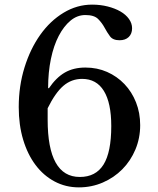

<svg xmlns="http://www.w3.org/2000/svg" viewBox="-20 -800 683 830"><path d="M586 -259Q586 -203 565.5 -154Q545 -105 509 -68.5Q473 -32 424.5 -11Q376 10 321 10Q264 10 216 -15.5Q168 -41 133.5 -87Q99 -133 80 -196.5Q61 -260 61 -337Q61 -428 86 -508.5Q111 -589 154 -649.5Q197 -710 255 -745Q313 -780 378 -780Q414 -780 445.5 -772Q477 -764 500.5 -750.5Q524 -737 537.5 -718Q551 -699 551 -678Q551 -654 536.5 -640Q522 -626 497 -626Q468 -626 455.5 -643Q443 -660 432 -680.5Q421 -701 404 -718Q387 -735 349 -735Q314 -735 285 -711Q256 -687 234 -645Q212 -603 200 -545Q188 -487 188 -420L191 -418Q223 -465 260.5 -486.5Q298 -508 349 -508Q400 -508 443 -489Q486 -470 518 -436.5Q550 -403 568 -357.5Q586 -312 586 -259ZM186 -283Q186 -35 325 -35Q394 -35 427.5 -88.5Q461 -142 461 -255Q461 -355 429 -407Q397 -459 335 -459Q289 -459 254 -429Q219 -399 186 -332Z"/></svg>

Font: Libre Baskerville
Style: Regular
Weight: 400
Designer: Pablo Impallari, Rodrigo Fuenzalida
Foundry: Pablo Impallari, Rodrigo Fuenzalida
Version: Version 1.000; ttfautohint (v0.93) -l 8 -r 50 -G 200 -x 14 -